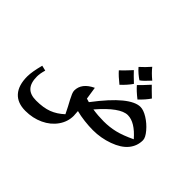

<svg xmlns="http://www.w3.org/2000/svg" viewBox="-234 -1127 1800 1800"><g transform="rotate(45 665.5 -227.0)"><path d="M295.9 339.8Q190.4 339.8 135.3 278.1Q80.1 216.3 80.1 98.1Q80.1 37.1 108.9 -71.8L161.1 -59.1Q145 -4.9 145 34.2Q145 118.7 182.6 159.4Q220.2 200.2 298.8 200.2Q395 200.2 460.4 175.3Q525.9 150.4 584 96.2Q568.4 62 550.8 29.8Q533.2 -2.4 518.6 -30.3Q503.9 -58.1 494.4 -80.8Q484.9 -103.5 484.9 -119.1Q484.9 -217.8 604 -273.9Q610.4 -225.6 623 -149.9L659.2 -139.2Q781.7 -300.3 874 -375.2Q966.3 -450.2 1033.2 -450.2Q1074.2 -450.2 1129.2 -416.3Q1184.1 -382.3 1227.5 -331.1Q1271 -279.8 1271 -245.1Q1271 -168.9 1222.7 -110.1Q1174.3 -51.3 1075.4 -15.6Q976.6 20 872.1 20Q818.4 20 757.8 12.9Q697.3 5.9 646 -7.8Q649.9 33.7 649.9 51.8Q649.9 129.9 603 196.8Q556.2 263.7 474.9 301.8Q393.6 339.8 295.9 339.8ZM1003.9 -312Q902.3 -312 737.8 -121.1Q810.1 -109.9 883.8 -109.9Q962.4 -109.9 1033.4 -127Q1104.5 -144 1203.1 -190.9Q1098.1 -312 1003.9 -312ZM937 -702.1Q880.4 -638.7 850.1 -619.1Q829.1 -632.3 801.8 -655.5Q774.4 -678.7 754.9 -702.1Q803.2 -745.1 845.2 -793.9Q879.4 -749.5 937 -702.1ZM836.9 -559.1Q803.2 -509.8 747.1 -457Q683.6 -507.3 647 -548.8Q685.5 -584.5 724.1 -627L745.1 -649.9Q775.9 -616.2 836.9 -559.1ZM1053.2 -581.1Q1019 -530.3 963.9 -479Q899.4 -529.3 864.3 -570.8Q896.5 -600.6 960.9 -671.9Q986.8 -644.5 1053.2 -581.1Z"/></g></svg>

Font: Droid Arabic Naskh
Style: Bold
Weight: 700
Designer: Pascal Zoghbi
Foundry: Ascender Corporation
Version: Version 1.00